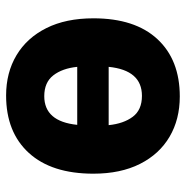

<svg xmlns="http://www.w3.org/2000/svg" viewBox="-10 -589 609 629"><g transform="rotate(90 294.5 -274.5)"><path d="M549 -276Q549 -139 481 -64.5Q413 10 293 10Q218 10 161 -24Q104 -58 72 -122Q40 -186 40 -276Q40 -412 108 -485.5Q176 -559 296 -559Q371 -559 428 -525.5Q485 -492 517 -428.5Q549 -365 549 -276ZM294 -435Q210 -435 199 -326H390Q385 -375 362.5 -405Q340 -435 294 -435ZM295 -115Q378 -115 389 -223H199Q204 -174 227 -144.5Q250 -115 295 -115Z"/></g></svg>

Font: Noto Sans SemiCondensed ExtraBold
Style: Regular
Weight: 800
Width: 4
Designer: Monotype Design Team
Foundry: Monotype Imaging Inc.
Version: Version 2.013; ttfautohint (v1.8.4.7-5d5b)